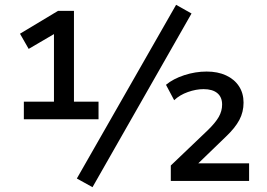

<svg xmlns="http://www.w3.org/2000/svg" viewBox="-20 -751 1107 797"><path d="M79 -256V-329H204V-628L239 -630L99 -548L63 -611L221 -706H287V-329H389V-256ZM364 26 299 -10 711 -731 775 -695ZM689 0V-64L842 -210Q874 -241 888 -265.5Q902 -290 902 -317Q902 -348 882 -364.5Q862 -381 825 -381Q794 -381 760 -369Q726 -357 703 -335L669 -399Q699 -424 745 -439Q791 -454 838 -454Q884 -454 918.5 -438Q953 -422 972 -393Q991 -364 991 -325Q991 -286 973.5 -253Q956 -220 918 -184L800 -70V-73H1014V0Z"/></svg>

Font: Nunito Sans 9pt SemiBold
Style: Regular
Weight: 600
Version: Version 3.101;gftools[0.9.27]